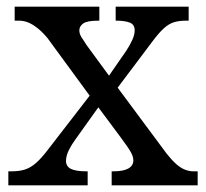

<svg xmlns="http://www.w3.org/2000/svg" viewBox="-20 -556 618 576"><path d="M5 0V-42H14Q38 -42 55 -47.5Q72 -53 88 -67Q104 -81 123 -106L249 -269L123 -441Q109 -458 94.5 -470Q80 -482 66 -488Q52 -494 37 -494H24V-536H278V-494H275Q241 -494 229.5 -485.5Q218 -477 218 -465Q218 -455 224 -445Q230 -435 241 -419L307 -329L359 -404Q370 -421 377 -436.5Q384 -452 384 -465Q384 -483 368.5 -488.5Q353 -494 330 -494H327V-536H546V-494H537Q518 -494 502.5 -489.5Q487 -485 471.5 -471Q456 -457 436 -430L333 -293L480 -95Q495 -76 508.5 -64Q522 -52 535 -47Q548 -42 560 -42H573V0H315V-42H320Q350 -42 365 -50.5Q380 -59 380 -75Q380 -86 372.5 -99.5Q365 -113 342 -144L275 -234L205 -136Q196 -124 187 -106.5Q178 -89 178 -73Q178 -57 192.5 -49.5Q207 -42 240 -42H243V0Z"/></svg>

Font: Noto Serif Gurmukhi
Style: Regular
Weight: 400
Designer: Vaibhav Singh and the Monotype Design Team
Foundry: Monotype Imaging Inc.
Version: Version 2.003